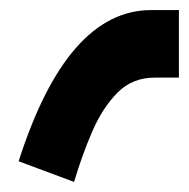

<svg xmlns="http://www.w3.org/2000/svg" viewBox="-20 -154 375 381"><path d="M335 0H287Q243 0 213.5 29.5Q184 59 163.5 106Q143 153 127 207L17 166Q113 -134 280 -134H335Z"/></svg>

Font: Noto Kufi Arabic ExtraBold
Style: Regular
Weight: 800
Designer: Monotype Design Team, David Williams, Khaled Hosny
Foundry: Google LLC
Version: Version 2.109; ttfautohint (v1.8.4.7-5d5b)